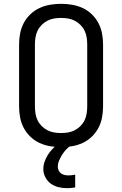

<svg xmlns="http://www.w3.org/2000/svg" viewBox="-20 -763 640 1006"><path d="M300 8Q271 8 242 3Q213 -2 187 -14Q161 -26 139.5 -46.5Q118 -67 104.5 -92.5Q91 -118 85.5 -147Q80 -176 80 -205V-530Q80 -559 85.5 -588Q91 -617 104.5 -642.5Q118 -668 139.5 -688.5Q161 -709 187 -721Q213 -733 242 -738Q271 -743 300 -743Q329 -743 358 -738Q387 -733 413 -721Q439 -709 460.5 -688.5Q482 -668 495.5 -642.5Q509 -617 514.5 -588Q520 -559 520 -530V-205Q520 -176 514.5 -147Q509 -118 495.5 -92.5Q482 -67 460.5 -46.5Q439 -26 413 -14Q387 -2 358 3Q329 8 300 8ZM300 -66Q319 -66 337 -69Q355 -72 371.5 -80.5Q388 -89 401.5 -102.5Q415 -116 423 -132.5Q431 -149 434 -167.5Q437 -186 437 -205V-530Q437 -549 434 -567.5Q431 -586 423 -602.5Q415 -619 401.5 -632.5Q388 -646 371.5 -654.5Q355 -663 337 -666Q319 -669 300 -669Q281 -669 263 -666Q245 -663 228.5 -654.5Q212 -646 198.5 -632.5Q185 -619 177 -602.5Q169 -586 166 -567.5Q163 -549 163 -530V-205Q163 -186 166 -167.5Q169 -149 177 -132.5Q185 -116 198.5 -102.5Q212 -89 228.5 -80.5Q245 -72 263 -69Q281 -66 300 -66ZM331 223Q308 223 286 217.5Q264 212 246 199Q228 186 217.5 165.5Q207 145 207 123Q207 103 213.5 84.5Q220 66 230.5 49Q241 32 254.5 18Q268 4 283 -8H351V0Q337 9 325.5 21.5Q314 34 305 48.5Q296 63 289.5 78.5Q283 94 283 111Q283 121 287.5 130.5Q292 140 300.5 146Q309 152 319 154Q329 156 339 156Q348 156 357 155Q366 154 374 152V219Q363 221 352.5 222Q342 223 331 223Z"/></svg>

Font: Iosevka Extended
Style: Regular
Weight: 400
Width: 7
Monospace: yes
Designer: Belleve Invis
Foundry: Belleve Invis
Version: Version 32.5.0; ttfautohint (v1.8.4)